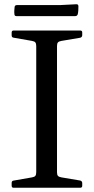

<svg xmlns="http://www.w3.org/2000/svg" viewBox="-20 -886 443 906"><path d="M49 -853Q50 -862 60 -862H263L341 -866Q350 -866 350 -856Q350 -847 349.5 -837.5Q349 -828 347 -819Q344 -810 335 -810H57Q48 -810 48 -820Q47 -828 47.5 -836.5Q48 -845 49 -853ZM151 0V-742H249V0ZM44 0Q35 0 35 -10V-23Q35 -33 45 -34L131 -49Q143 -51 147 -56.5Q151 -62 151 -74V-215H249V-73Q249 -61 253.5 -56Q258 -51 270 -49L359 -34Q368 -31 368 -22V-9Q368 0 358 0ZM35 -732Q35 -742 44 -742H358Q368 -742 368 -733V-720Q368 -711 359 -708L270 -693Q258 -691 253.5 -686Q249 -681 249 -669V-527H151V-668Q151 -680 147 -685.5Q143 -691 131 -693L45 -708Q35 -709 35 -719Z"/></svg>

Font: Hahmlet
Style: Regular
Weight: 400
Designer: Minjoo Ham & Mark Frömberg
Foundry: hypertype
Version: Version 1.001; ttfautohint (v1.8.3)